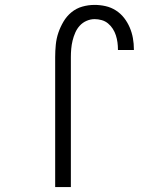

<svg xmlns="http://www.w3.org/2000/svg" viewBox="-20 -763 640 783"><path d="M205 0V-530Q205 -555 207.5 -580.5Q210 -606 218 -629.5Q226 -653 239 -675Q252 -697 271.5 -713Q291 -729 315.5 -736Q340 -743 366 -743Q388 -743 410.5 -738Q433 -733 452.5 -720.5Q472 -708 486 -690Q500 -672 509 -651Q518 -630 522 -607.5Q526 -585 526 -562V-559H461V-561Q461 -576 459 -590.5Q457 -605 452.5 -619Q448 -633 440 -645.5Q432 -658 420.5 -667.5Q409 -677 394.5 -681Q380 -685 366 -685Q349 -685 333 -678Q317 -671 305.5 -658.5Q294 -646 287 -630Q280 -614 276 -597.5Q272 -581 270.5 -564Q269 -547 269 -530V0Z"/></svg>

Font: Iosevka Light Extended
Style: Regular
Weight: 300
Width: 7
Monospace: yes
Designer: Belleve Invis
Foundry: Belleve Invis
Version: Version 32.5.0; ttfautohint (v1.8.4)